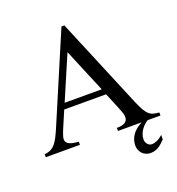

<svg xmlns="http://www.w3.org/2000/svg" viewBox="-151 -801 1022 1107"><g transform="rotate(-20 359.5 -247.0)"><path d="M450.2 0V-18.6Q484.9 -19 499.5 -28.6Q514.2 -38.1 516.6 -53.2Q519 -68.4 512.5 -87.6Q505.9 -106.9 497.6 -127L458 -222.2H201.2L156.2 -116.7Q147 -94.2 142.1 -77.1Q137.2 -60.1 142.3 -47.9Q147.5 -35.6 164.8 -28.6Q182.1 -21.5 216.8 -18.6V0H7.3V-18.6Q28.3 -20 43.9 -27.6Q59.6 -35.2 72 -49.3Q84.5 -63.5 95.2 -84.2Q106 -105 117.7 -131.8L350.1 -677.7H367.7L597.7 -127Q612.3 -92.3 624 -71.5Q635.7 -50.8 648.2 -39.6Q660.6 -28.3 675.5 -24.2Q690.4 -20 710.9 -18.6V0ZM332 -526.4 216.8 -257.8H444.3ZM676.3 133.8Q668 142.1 658.7 151.1Q649.4 160.2 638.4 167.5Q627.4 174.8 614.3 179.4Q601.1 184.1 585 184.1Q569.3 184.1 556.4 178.5Q543.5 172.9 534.4 163.3Q525.4 153.8 520.3 141.1Q515.1 128.4 515.1 114.3Q515.1 80.1 533.7 51.8Q552.2 23.4 594.7 0H632.3Q623.5 5.4 613 14.4Q602.5 23.4 593.3 35.9Q584 48.3 577.9 63.7Q571.8 79.1 571.8 97.2Q571.8 104 574.2 111.3Q576.7 118.7 581.5 124.8Q586.4 130.9 593 134.8Q599.6 138.7 608.4 138.7Q623.5 138.7 641.1 130.9Q658.7 123 676.3 106.9Z"/></g></svg>

Font: Doulos SIL
Style: Regular
Weight: 400
Designer: Walt Agee, Victor Gaultney, Peter Martin, Debbi Hosken
Foundry: SIL International
Version: Version 4.110; 2011; Maintenance release